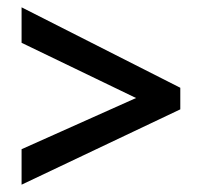

<svg xmlns="http://www.w3.org/2000/svg" viewBox="-20 -622 551 525"><path d="M39 -214V-117L473 -323V-382L39 -602V-505L352 -354Z"/></svg>

Font: Noto Sans UI SemiCondensed Medium
Style: Regular
Weight: 500
Width: 4
Designer: Monotype Design Team
Foundry: Monotype Imaging Inc.
Version: Version 1.901